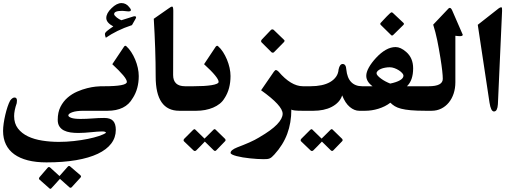

<svg xmlns="http://www.w3.org/2000/svg" viewBox="-29 -780 3309 1230"><path d="M487.3 343.8Q490.2 347.7 490.2 349.6Q490.2 352.5 487.3 356.9L430.2 419.4Q426.8 422.9 422.9 422.9Q419.4 422.9 415.5 419.9L355 365.7Q341.3 380.9 328.4 395.3Q315.4 409.7 301.3 424.8Q297.9 429.7 293.5 429.7Q290 429.7 287.1 426.3L224.6 371.1Q220.7 368.7 220.7 363.8Q220.7 359.9 224.6 354.5L276.4 294.4Q280.3 290 284.7 290Q288.1 290 293 293.9L352.1 347.7Q365.2 332.5 378.4 317.9Q391.6 303.2 404.8 288.1Q408.2 283.2 413.6 283.2Q417.5 283.2 421.4 287.1ZM650.9 -70.3H506.3Q459.5 -70.3 434.1 -61Q408.7 -51.8 408.7 -40.5Q408.7 -32.2 427.5 -25.1Q446.3 -18.1 487.3 -18.1Q523.9 -18.1 563.2 -21.2Q602.5 -24.4 639.2 -24.4Q678.2 -24.4 695.6 -5.6Q712.9 13.2 712.9 51.8Q712.9 101.1 683.6 139.6Q654.3 178.2 597.7 205.1Q541 231.9 458.3 246.1Q375.5 260.3 268.6 260.3Q201.2 260.3 149.4 247.1Q97.7 233.9 62.3 208.3Q26.9 182.6 8.8 145Q-9.3 107.4 -9.3 58.6Q-9.3 37.1 -5.4 10Q-1.5 -17.1 4.9 -44.2Q11.2 -71.3 19.3 -95.5Q27.3 -119.6 36.1 -135.7Q50.3 -155.3 64 -155.3Q79.1 -155.3 79.6 -136.7Q79.6 -130.9 78.1 -119.1Q61.5 -71.8 61.5 -36.1Q61.5 11.2 85.9 43Q110.4 74.7 150.4 93.8Q190.4 112.8 242.2 120.8Q293.9 128.9 348.1 128.9Q397 128.9 444.8 123.5Q492.7 118.2 533.4 109.9Q574.2 101.6 605 91.3Q635.7 81.1 649.9 70.8Q648.9 62 624.5 62Q610.4 62 592.5 63.5Q574.7 64.9 554.9 66.9Q535.2 68.8 514.2 70.3Q493.2 71.8 472.7 71.8Q446.3 71.8 422.6 68.4Q398.9 64.9 380.6 55.7Q362.3 46.4 351.6 30Q340.8 13.7 340.8 -12.2Q340.8 -61 358.6 -95.9Q376.5 -130.9 404.3 -154.8Q432.1 -178.7 465.3 -193.1Q498.5 -207.5 529.3 -215.1Q560.1 -222.7 584 -225.1Q607.9 -227.5 617.2 -227.5H650.9Z M816.4 -619.1Q765.1 -602.1 723.9 -581.8Q682.6 -561.5 648.9 -538.1Q643.1 -552.7 643.1 -562Q643.1 -570.3 657.2 -582Q671.4 -593.8 696.8 -610.8Q651.9 -634.8 651.9 -664.6Q651.9 -695.3 685.5 -727.5Q718.8 -760.3 749.5 -760.3Q764.2 -760.3 776.6 -753.7Q789.1 -747.1 798.3 -734.9Q803.7 -729 806.6 -724.1Q809.6 -719.2 809.6 -715.3Q809.6 -707 793.9 -707Q792 -707 786.6 -707.5Q781.2 -708 774.7 -708.7Q768.1 -709.5 762 -710Q755.9 -710.4 752.4 -710.4Q702.1 -710.4 702.1 -689.5Q702.1 -685.1 707.3 -679Q712.4 -672.9 719.7 -667.2Q727.1 -661.6 734.9 -657Q742.7 -652.3 748.5 -650.4Q768.1 -656.2 786.9 -662.4Q805.7 -668.5 822.8 -673.8Q827.1 -675.8 834 -675.8Q842.8 -675.8 842.8 -668.5Q842.8 -666 841.3 -663.3Q839.8 -660.6 838.4 -657.7ZM859.9 -293Q859.9 -252.4 850.3 -216.8Q840.8 -181.2 820.8 -150.4V-150.9Q798.3 -110.4 757.6 -90.3Q716.8 -70.3 659.7 -70.3H622.6V-227.5H639.2Q710 -227.5 746.8 -234.4Q783.7 -241.2 783.7 -255.4Q783.7 -269.5 760.3 -297.6Q736.8 -325.7 690.4 -368.7L765.6 -481Q767.6 -483.4 769.3 -485.1Q771 -486.8 773.4 -486.8Q777.3 -486.8 780.3 -483.9Q796.9 -469.2 811.5 -446.8Q826.2 -424.3 836.9 -398.7Q847.7 -373 853.8 -345.5Q859.9 -317.9 859.9 -293Z M1224.6 -70.3H1119.6Q968.3 -70.3 968.3 -289.6Q968.3 -377.4 965.1 -469.7Q961.9 -562 956.1 -659.7L1049.8 -725.1Q1066.4 -737.8 1073.7 -737.8Q1081.1 -737.8 1081.1 -710.4L1080.1 -299.8Q1080.1 -227.5 1156.7 -227.5H1224.6Z M1447.8 -293Q1447.8 -252.4 1438.5 -216.8Q1429.2 -181.2 1409.2 -150.4V-150.9Q1397.9 -130.9 1378.9 -115.7Q1359.9 -100.6 1336.2 -90.6Q1312.5 -80.6 1284.9 -75.4Q1257.3 -70.3 1229 -70.3H1196.3V-227.5H1210.4Q1245.6 -227.5 1275.1 -229.2Q1304.7 -231 1326.2 -234.4Q1347.7 -237.8 1359.6 -243.2Q1371.6 -248.5 1371.6 -255.4Q1371.6 -283.7 1278.3 -368.7L1353 -481Q1355.5 -483.4 1357.4 -485.1Q1359.4 -486.8 1361.8 -486.8Q1365.2 -486.8 1368.2 -483.9Q1385.3 -469.2 1399.7 -446.8Q1414.1 -424.3 1424.8 -398.7Q1435.5 -373 1441.7 -345.5Q1447.8 -317.9 1447.8 -293ZM1149.4 125Q1147 121.6 1147 118.7Q1147 114.7 1150.4 109.9L1209.5 50.8Q1214.8 47.4 1216.8 47.4Q1219.7 47.4 1222.7 50.8L1281.2 107.9Q1287.6 101.6 1295.2 94.2Q1302.7 86.9 1310.3 79.3Q1317.9 71.8 1325.2 64.5Q1332.5 57.1 1338.9 50.8Q1342.3 47.4 1345.7 47.4Q1349.1 47.4 1352.5 50.8L1412.6 109.4Q1416 113.3 1416 117.7Q1416 123 1411.1 126.5Q1398.4 139.6 1383.8 154.8Q1369.1 169.9 1356.4 183.1Q1352.5 187 1348.6 187Q1344.2 187 1340.3 183.1L1283.2 127Q1270 141.1 1256.1 155.3Q1242.2 169.4 1228.5 183.1Q1223.6 187.5 1219.2 187.5Q1215.3 187.5 1210 183.1Z M1790.5 -524.9Q1793.9 -522 1793.9 -518.6Q1793.9 -515.1 1790 -510.3Q1775.4 -495.1 1758.1 -477.8Q1740.7 -460.4 1725.6 -444.8Q1721.7 -442.4 1718.8 -442.4Q1714.8 -442.4 1710.9 -444.8L1646.5 -508.8Q1643.6 -512.7 1643.6 -516.1Q1643.6 -522 1648.4 -526.9Q1662.6 -542 1677.7 -557.6Q1692.9 -573.2 1707 -588.4Q1710.9 -591.8 1715.8 -591.8Q1720.7 -591.8 1724.6 -588.4ZM1974.1 -70.3H1908.2Q1846.7 -70.3 1837.4 -78.1Q1837.4 6.8 1811 77.6Q1784.7 148.4 1729 209.5Q1719.7 219.7 1712.6 225.8Q1705.6 231.9 1698.5 234.9Q1691.4 237.8 1682.4 238.8Q1673.3 239.7 1659.7 239.7Q1641.6 239.7 1618.7 238.3Q1595.7 236.8 1572.3 234.4Q1548.8 231.9 1526.6 228.3Q1504.4 224.6 1486.8 220Q1469.2 215.3 1458.7 210.2Q1448.2 205.1 1448.2 199.2Q1448.2 181.2 1490.7 164.1Q1532.2 148.4 1567.9 132.8Q1603.5 117.2 1633.3 99.1H1632.8Q1709.5 54.7 1745.6 17.1Q1781.7 -20.5 1781.7 -51.3Q1781.7 -103.5 1643.6 -201.7L1725.6 -320.8Q1729.5 -325.7 1732.7 -328.6Q1735.8 -331.5 1739.3 -331.5Q1741.7 -331.5 1747.1 -328.1Q1752.4 -324.7 1755.9 -320.8Q1794.9 -274.9 1834.2 -251.2Q1873.5 -227.5 1911.6 -227.5H1974.1Z M2305.7 -70.3H2272Q2241.2 -70.3 2211.9 -94.7Q2182.6 -119.1 2163.1 -168.9Q2154.8 -144 2137.2 -125.7Q2119.6 -107.4 2095.5 -95Q2071.3 -82.5 2041.5 -76.4Q2011.7 -70.3 1979 -70.3H1946.3V-227.5H1960.4Q1998 -227.5 2030 -234.1Q2062 -240.7 2085.7 -254.4Q2109.4 -268.1 2123.8 -288.3Q2138.2 -308.6 2140.1 -335.4Q2147.5 -370.1 2166.5 -370.1Q2176.3 -370.1 2182.4 -361.6Q2188.5 -353 2189.5 -335.4Q2194.8 -280.8 2220.9 -254.2Q2247.1 -227.5 2291 -227.5H2305.7ZM1899.4 125Q1897 121.6 1897 118.7Q1897 114.7 1900.4 109.9L1959.5 50.8Q1964.8 47.4 1966.8 47.4Q1969.7 47.4 1972.7 50.8L2031.2 107.9Q2037.6 101.6 2045.2 94.2Q2052.7 86.9 2060.3 79.3Q2067.9 71.8 2075.2 64.5Q2082.5 57.1 2088.9 50.8Q2092.3 47.4 2095.7 47.4Q2099.1 47.4 2102.5 50.8L2162.6 109.4Q2166 113.3 2166 117.7Q2166 123 2161.1 126.5Q2148.4 139.6 2133.8 154.8Q2119.1 169.9 2106.4 183.1Q2102.5 187 2098.6 187Q2094.2 187 2090.3 183.1L2033.2 127Q2020 141.1 2006.1 155.3Q1992.2 169.4 1978.5 183.1Q1973.6 187.5 1969.2 187.5Q1965.3 187.5 1960 183.1Z M2555.2 -633.8Q2558.6 -631.8 2558.6 -627Q2558.6 -623 2554.7 -619.6L2490.2 -556.2Q2488.8 -554.7 2486.3 -553.5Q2483.9 -552.2 2482.4 -552.2Q2479.5 -552.2 2475.6 -556.2Q2460 -571.8 2443.6 -587.6Q2427.2 -603.5 2411.6 -619.1Q2407.2 -623 2407.2 -626.5Q2407.2 -632.8 2411.6 -635.3Q2418.5 -642.6 2428.7 -653.6Q2439 -664.6 2449.2 -675.3Q2459.5 -686 2468 -693.6Q2476.6 -701.2 2479.5 -701.2Q2483.4 -701.2 2488.3 -696.8ZM2555.7 -295.4Q2555.7 -302.7 2547.4 -312Q2539.1 -321.3 2526.1 -329.6Q2513.2 -337.9 2497.8 -343.5Q2482.4 -349.1 2467.8 -349.1Q2453.1 -349.1 2438.2 -346.4Q2423.3 -343.8 2411.1 -338.6Q2398.9 -333.5 2391.1 -326.2Q2383.3 -318.8 2383.3 -310.1Q2383.3 -303.2 2391.4 -294.4Q2399.4 -285.6 2411.9 -276.4Q2424.3 -267.1 2439.9 -258.8Q2455.6 -250.5 2470.7 -244.6Q2511.2 -252.9 2533.4 -265.9Q2555.7 -278.8 2555.7 -295.4ZM2731.4 -70.3H2697.8Q2641.1 -70.3 2603.3 -73.7Q2565.4 -77.1 2540.3 -83.7Q2515.1 -90.3 2499.8 -99.9Q2484.4 -109.4 2471.7 -122.1Q2455.6 -109.4 2435.8 -99.6Q2416 -89.8 2394.8 -83.3Q2373.5 -76.7 2351.8 -73.5Q2330.1 -70.3 2310.1 -70.3H2277.3V-227.5H2357.4Q2317.4 -257.3 2317.4 -294.4Q2317.4 -317.9 2334 -347.7Q2350.6 -377.4 2379.9 -409.2Q2411.1 -442.9 2442.6 -460.7Q2474.1 -478.5 2505.4 -478.5Q2537.6 -478.5 2573.2 -447.3Q2617.7 -408.7 2617.7 -342.3Q2617.7 -265.6 2578.1 -227.5H2731.4Z M2932.1 -565.4Q2933.6 -561.5 2934.6 -560.1Q2935.5 -558.6 2935.5 -557.1Q2935.5 -548.3 2916.5 -548.3Q2911.1 -548.3 2903.8 -549.1Q2896.5 -549.8 2888.2 -550.8V-253.4Q2888.2 -214.4 2877.2 -180.9Q2866.2 -147.5 2845.9 -122.8Q2825.7 -98.1 2797.6 -84.2Q2769.5 -70.3 2735.8 -70.3H2703.1V-227.5H2717.3Q2807.6 -227.5 2807.6 -274.9Q2807.6 -293.5 2804 -326.7Q2800.3 -359.9 2792.5 -408.7Q2782.7 -469.7 2772 -522.2Q2761.2 -574.7 2746.1 -622.1L2836.4 -717.3Q2840.3 -722.7 2844.7 -726.1Q2849.1 -729.5 2852.5 -729.5Q2860.8 -729.5 2868.2 -712.4Z M3160.6 -111.8Q3159.2 -89.8 3153.1 -77.9Q3147 -65.9 3135.3 -65.9Q3115.7 -65.9 3106.9 -122.6L3031.7 -621.1L3166 -726.6Q3175.3 -733.4 3182.1 -733.4Q3186 -733.4 3186.8 -727.8Q3187.5 -722.2 3187.5 -710.9Z"/></svg>

Font: XB Zar
Style: Bold
Weight: 700
Designer: Behnam
Foundry: Irmug
Version: Version 8.005 2009